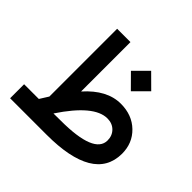

<svg xmlns="http://www.w3.org/2000/svg" viewBox="-167 -886 1074 1074"><g transform="rotate(45 370.5 -349.0)"><path d="M412.1 -589.9 485.1 -663 488.7 -666.5 492.2 -663 566.2 -589.4 569.8 -585.9 566.2 -582.4 492.2 -508.3 489.2 -505.3 485.6 -508.8 412.1 -582.9 408.6 -586.4ZM327 -111.8Q591.9 -111.8 591.9 -218.6Q591.9 -256.4 567.5 -280.9Q543.1 -305.3 503.8 -305.3Q399.5 -305.3 271 -111.3ZM155.7 -110.8Q160.7 -119.4 187.9 -162.2V-688.2V-698.2H198H283.1H293.2V-688.2V-307.3Q390.4 -416.6 499.2 -416.6Q588.4 -416.6 645.1 -361.7Q701.8 -306.8 701.8 -222.7Q700.8 -110.8 606.5 -55.4Q512.3 0 329 0H49.4H39.3V-10.1V-100.8V-110.8H49.4Z"/></g></svg>

Font: Vazir FD Medium
Style: Regular
Weight: 500
Foundry: DejaVu fonts team - Redesigned by Saber Rastikerdar
Version: Version 21.10;October 20, 2019;FontCreator 12.0.0.2547 64-bi